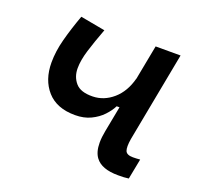

<svg xmlns="http://www.w3.org/2000/svg" viewBox="-100 -637 786 756"><g transform="rotate(20 293.0 -258.5)"><path d="M226.1 -154.8Q149.4 -154.8 109.1 -200.2Q68.8 -245.6 68.8 -318.4Q68.8 -364.7 82.3 -415.8Q95.7 -466.8 117.7 -527.3L221.2 -508.3Q199.7 -451.2 186.5 -408.2Q173.3 -365.2 173.3 -332Q173.3 -296.4 194.6 -271.5Q215.8 -246.6 266.6 -247.6Q313.5 -248.5 351.6 -281.5Q389.6 -314.5 404.8 -373L404.3 -369.1L432.6 -517.6H537.1L465.8 -141.6Q462.9 -124 462.9 -111.3Q462.9 -98.6 465.8 -91.3Q471.7 -76.7 497.6 -76.7Q511.2 -76.7 527.8 -78.1L511.2 7.3Q502 8.8 491 9.3Q480 9.8 466.8 9.8Q397.5 9.8 371.6 -25.4Q355 -47.4 355 -86.9Q355 -108.9 360.4 -136.7L380.9 -243.7H369.1Q358.9 -223.1 339.6 -202.6Q320.3 -182.1 292 -168.5Q263.7 -154.8 226.1 -154.8Z"/></g></svg>

Font: CaskaydiaCove NFP
Style: Italic
Weight: 400
Italic angle: -10°
Designer: Aaron Bell
Foundry: Saja Typeworks
Version: Version 2111.001; VTT 6.35;Nerd Fonts 3.1.1